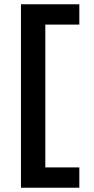

<svg xmlns="http://www.w3.org/2000/svg" viewBox="-20 -770 440 898"><path d="M78 108V-750H351V-655H192V13H351V108Z"/></svg>

Font: Instrument Sans SemiCondensed SemiBold
Style: Regular
Weight: 600
Width: 4
Designer: Rodrigo Fuenzalida
Foundry: fragTYPE
Version: Version 1.000;gftools[0.9.28]